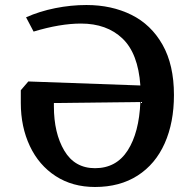

<svg xmlns="http://www.w3.org/2000/svg" viewBox="-20 -731 783 766"><path d="M63 -320V-371L93 -406L540 -390Q531 -518 468.5 -577.5Q406 -637 303 -637Q220 -637 114 -605L84 -662Q138 -686 200.5 -698.5Q263 -711 325 -711Q425 -711 504 -672Q583 -633 628.5 -552.5Q674 -472 674 -352Q674 -242 637 -159Q600 -76 529 -30.5Q458 15 359 15Q269 15 202 -28.5Q135 -72 99 -148.5Q63 -225 63 -320ZM359 -60Q444 -60 489.5 -131Q535 -202 540 -324L195 -320V-307Q195 -200 236.5 -130Q278 -60 359 -60Z"/></svg>

Font: Andada Pro SemiBold
Style: Regular
Weight: 600
Designer: Carolina Giovagnoli
Foundry: Huerta Tipografica
Version: Version 3.005